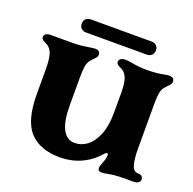

<svg xmlns="http://www.w3.org/2000/svg" viewBox="-121 -706 831 827"><g transform="rotate(20 295.0 -292.0)"><path d="M50 -213.5V-322Q50 -379 40 -402Q30 -424 10 -432Q-10 -440 -10 -452Q-10 -461 -2.5 -466.5Q5 -472 20 -472H121Q153 -472 187 -478Q213 -482 220 -482Q243 -482 243 -462Q243 -456 239 -450Q235 -444 229 -439Q219 -429 214 -422Q205 -409 202.5 -391.5Q200 -374 200 -342V-214Q200 -143 219 -106.5Q238 -70 274.6 -70Q305.1 -70 331.1 -89.5Q357 -109 373.5 -149.5Q390 -190 390 -251V-342Q390 -389 380 -412Q370 -434 350 -442Q330 -450 330 -462Q330 -471 337.5 -476.5Q345 -482 360 -482Q371 -482 393 -478Q421 -472 461 -472Q502.7 -472 536 -479Q548 -482 560 -482Q583 -482 583 -462Q583 -456 579 -450Q575 -444 569 -439Q559 -429 554 -422Q545 -409 542.5 -391.5Q540 -374 540 -342V-140Q540 -87 550 -60Q554 -50 561 -45Q568 -40 580 -40Q589 -40 594.5 -34.5Q600 -29 600 -20Q600 -12 592.5 -6Q585 0 570 0H532Q504 0 484 2Q464 4 451 7Q438 10 427 10Q410 10 410 -5Q410 -14 421 -40Q427 -58 427 -66Q427 -77 421 -77Q418 -77 411 -70Q379 -32 334 -11Q289 10 235 10Q145 10 97.5 -40.5Q50 -91 50 -213.5ZM128 -564Q128 -578 136.5 -586Q145 -594 159 -594H438Q451 -594 459.5 -586Q468 -578 468 -564Q468 -551 459.5 -542.5Q451 -534 438 -534H159Q145 -534 136.5 -542Q128 -550 128 -564Z"/></g></svg>

Font: Raigarh
Style: Regular
Weight: 400
Designer: jaikishan Patel
Foundry: MagicType
Version: Version 1.000;FEAKit 1.0